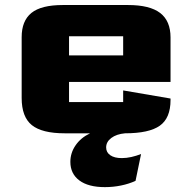

<svg xmlns="http://www.w3.org/2000/svg" viewBox="-20 -531 773 772"><path d="M67.1 -137V-381.5Q67.1 -447.1 106.2 -478.9Q145.4 -510.8 232.9 -510.8H494.6Q582.3 -510.8 624 -478.8Q665.7 -446.8 665.7 -380.5V-201.5H257.6V-120.6Q257.6 -120.6 257.6 -120.6Q257.6 -120.6 257.6 -120.6H475.2Q475.2 -120.6 475.2 -120.6Q475.2 -120.6 475.2 -120.6V-167.4L665.7 -134.8V-128.9Q665.7 -56.2 622.6 -25.6Q579.5 5 482.6 5H240.2Q148.8 5 107.9 -28Q67.1 -61 67.1 -137ZM257.6 -308.3H475.2V-385.2Q475.2 -385.2 475.2 -385.2Q475.2 -385.2 475.2 -385.2H257.6Q257.6 -385.2 257.6 -385.2Q257.6 -385.2 257.6 -385.2ZM482.6 5Q448.4 8.1 427.6 23.7Q406.8 39.2 406.8 61.8Q406.8 81.7 423.5 93.2Q440.3 104.7 469.7 104.7Q488.3 104.7 508.1 100.3Q527.9 95.8 547.2 88.3L525 196.1Q498.8 208.3 467 214.8Q435.2 221.4 401.7 221.4Q334.9 221.4 298.9 194.4Q262.9 167.4 262.9 119.8Q262.9 83.8 283.9 53.3Q304.9 22.7 342.2 5Z"/></svg>

Font: Science Gothic
Style: Regular
Weight: 400
Designer: Thomas Phinney, Vassil Kateliev, Brandon Buerkle
Foundry: Font Detective LLC
Version: Version 1.018